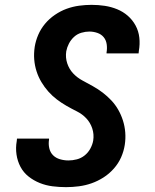

<svg xmlns="http://www.w3.org/2000/svg" viewBox="-20 -763 640 791"><path d="M252 8Q224 8 196.5 4.5Q169 1 144 -9Q119 -19 98 -35.5Q77 -52 64.5 -75.5Q52 -99 48 -126.5Q44 -154 49 -182L50 -192H182V-188Q179 -170 183 -152.5Q187 -135 198.5 -123.5Q210 -112 227 -107Q244 -102 262 -102Q279 -102 296.5 -106.5Q314 -111 328.5 -122.5Q343 -134 352 -150.5Q361 -167 364 -184Q368 -210 360 -234Q352 -258 335.5 -275.5Q319 -293 297 -304Q275 -315 254 -327Q233 -339 214 -353.5Q195 -368 179 -386Q163 -404 150.5 -425Q138 -446 130.5 -469.5Q123 -493 121 -518Q119 -543 123 -570Q127 -595 137.5 -619.5Q148 -644 165.5 -665Q183 -686 206.5 -702Q230 -718 255 -727Q280 -736 306 -739.5Q332 -743 357 -743Q385 -743 411.5 -739Q438 -735 462.5 -725Q487 -715 506.5 -698Q526 -681 538.5 -658Q551 -635 554 -608Q557 -581 552 -553L551 -543H419V-547Q422 -564 419.5 -581Q417 -598 407 -610Q397 -622 381 -627.5Q365 -633 348 -633Q332 -633 315 -628Q298 -623 285 -611Q272 -599 264 -583.5Q256 -568 253 -552Q249 -526 257 -502Q265 -478 281.5 -460.5Q298 -443 319.5 -431.5Q341 -420 362.5 -408Q384 -396 403 -381.5Q422 -367 438.5 -349.5Q455 -332 467 -311Q479 -290 486.5 -266.5Q494 -243 496 -217.5Q498 -192 494 -166Q490 -140 479 -115Q468 -90 449 -68.5Q430 -47 406.5 -32Q383 -17 357.5 -8Q332 1 305 4.5Q278 8 252 8Z"/></svg>

Font: Iosevka HT Extrabold Extended
Style: Italic
Weight: 800
Width: 7
Italic angle: -9°
Monospace: yes
Designer: Belleve Invis
Foundry: Belleve Invis
Version: Version 32.3.0; ttfautohint (v1.8.4)